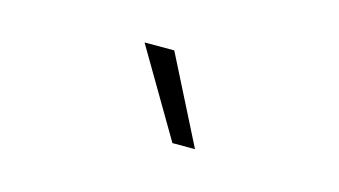

<svg xmlns="http://www.w3.org/2000/svg" viewBox="-36 -830 595 337"><g transform="rotate(15 261.5 -662.0)"><path d="M249 -741 329 -583H288L195 -741Z"/></g></svg>

Font: Work Sans Light
Style: Regular
Weight: 300
Designer: Wei Huang
Foundry: Wei Huang
Version: Version 2.012; ttfautohint (v1.8.3)